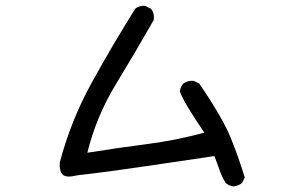

<svg xmlns="http://www.w3.org/2000/svg" viewBox="-20 -675 1040 673"><path d="M798.8 -21.5Q783.2 -23.4 771.5 -33.2Q757.8 -54.7 749.5 -79.1Q741.2 -103.5 731.4 -127.9Q610.4 -110.4 490.2 -92.3Q370.1 -74.2 251 -60.5Q211.9 -50.8 199.7 -63Q187.5 -75.2 189.5 -105.5Q228.5 -252.9 301.3 -384.8Q374 -516.6 454.1 -644.5Q467.8 -656.2 489.3 -654.3L508.8 -644.5Q522.5 -628.9 518.6 -604.5Q454.1 -491.2 385.7 -378.9Q317.4 -266.6 286.1 -139.6Q395.5 -157.2 495.1 -169.9Q594.7 -182.6 696.3 -210Q624 -315.4 610.4 -354.5Q612.3 -370.1 622.1 -381.8Q637.7 -393.6 659.2 -391.6L678.7 -381.8Q759.8 -262.7 788.1 -193.4Q816.4 -124 837.9 -52.7L828.1 -33.2Q814.5 -23.4 798.8 -21.5Z"/></svg>

Font: NaikaiFont
Style: Regular
Weight: 400
Version: Version 1.67